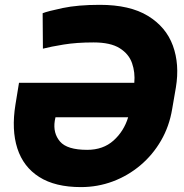

<svg xmlns="http://www.w3.org/2000/svg" viewBox="-20 -757 754 787"><path d="M388.8 -737.2Q512.1 -737.2 586.3 -691.9Q660.5 -646.7 688.6 -570Q716.6 -493.3 701 -398.8L685.7 -310Q674 -239.3 640.1 -180.8Q606.2 -122.2 555.4 -79.4Q504.6 -36.6 442.3 -13.3Q380 9.9 311.8 9.9Q206.3 9.9 141 -31.4Q75.6 -72.8 51.1 -148.8Q26.6 -224.8 43.3 -328.1L57.9 -417.6H530.5Q534.4 -460.2 521.3 -498Q508.2 -535.9 470.5 -559.5Q432.9 -583.1 363.3 -583.1Q294 -583.1 240.8 -574.4Q187.5 -565.7 155.9 -557.5L154.8 -702.8Q174.7 -710.9 237 -724.1Q299.4 -737.2 388.8 -737.2ZM505.3 -276.3H207.4L204.5 -261.7Q196.7 -211.3 225.9 -177Q255 -142.8 337.4 -142.8Q402.7 -142.8 445.3 -180.9Q487.9 -219.1 505.3 -276.3Z"/></svg>

Font: Inter UI Extra Bold
Style: Italic
Weight: 800
Italic angle: 9.39999°
Designer: Rasmus Andersson
Foundry: rsms
Version: 3.2;8d6f07862